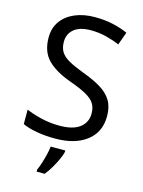

<svg xmlns="http://www.w3.org/2000/svg" viewBox="-137 -803 824 1104"><g transform="rotate(15 274.5 -251.5)"><path d="M502 -191Q502 -96 433 -43Q364 10 247 10Q187 10 136 1Q85 -8 51 -24V-110Q87 -94 140.5 -81Q194 -68 251 -68Q331 -68 371.5 -99Q412 -130 412 -183Q412 -218 397 -242Q382 -266 345.5 -286.5Q309 -307 244 -330Q153 -363 106.5 -411Q60 -459 60 -542Q60 -599 89 -639.5Q118 -680 169.5 -702Q221 -724 288 -724Q347 -724 396 -713Q445 -702 485 -684L457 -607Q420 -623 376.5 -634Q333 -645 286 -645Q219 -645 185 -616.5Q151 -588 151 -541Q151 -505 166 -481Q181 -457 215 -438Q249 -419 307 -397Q370 -374 413.5 -347.5Q457 -321 479.5 -284Q502 -247 502 -191ZM321 70Q317 88 304.5 115.5Q292 143 275.5 171Q259 199 241 221H193V209Q201 192 209.5 165.5Q218 139 225 110.5Q232 82 234 61H321Z"/></g></svg>

Font: Noto Sans Khudawadi
Style: Regular
Weight: 400
Designer: Monotype Design Team
Foundry: Monotype Imaging Inc.
Version: Version 2.003; ttfautohint (v1.8.4.7-5d5b)